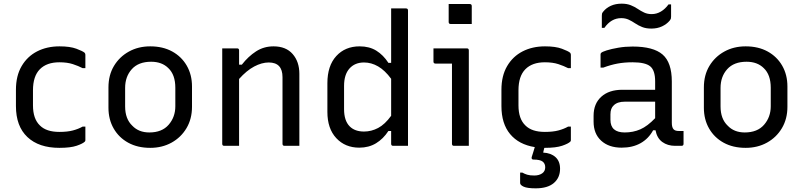

<svg xmlns="http://www.w3.org/2000/svg" viewBox="-20 -796 4390 1048"><path d="M305 -543Q362 -543 397 -530Q432 -517 442 -508Q446 -503 446 -497V-424H431Q408 -436 377.5 -446Q347 -456 304 -456Q235 -456 197.5 -418Q160 -380 160 -303V-221Q160 -147 198 -111Q233 -76 304 -76Q348 -76 378 -84Q408 -92 431 -105H446V-31Q446 -26 443 -23Q432 -12 398.5 -0.5Q365 11 304 11Q192 11 129.5 -48Q67 -107 67 -217V-306Q67 -382 98 -435Q129 -488 182.5 -515.5Q236 -543 305 -543Z M800 -543Q869 -543 920 -515Q971 -487 999.5 -437.5Q1028 -388 1028 -324V-213Q1028 -147 998 -96.5Q968 -46 916.5 -17.5Q865 11 800 11Q731 11 680 -17Q629 -45 600.5 -94.5Q572 -144 572 -208V-319Q572 -386 602 -436Q632 -486 683.5 -514.5Q735 -543 800 -543ZM805 -459Q736 -459 699.5 -418.5Q663 -378 663 -316V-215Q663 -147 702 -110Q737 -73 795 -73Q864 -73 900.5 -115Q937 -157 937 -216V-317Q937 -388 899 -424Q864 -459 805 -459Z M1285 0H1204Q1193 0 1193 -11V-532H1274Q1285 -532 1285 -521V-443H1300Q1335 -488 1377.5 -515.5Q1420 -543 1473 -543Q1541 -543 1577.5 -501Q1614 -459 1614 -393V0H1533Q1522 0 1522 -11V-375Q1522 -455 1447 -455Q1409 -455 1367.5 -433Q1326 -411 1285 -365Z M1943 -543Q1996 -543 2034 -519.5Q2072 -496 2100 -453H2115V-750H2196Q2207 -750 2207 -739V0H2126Q2115 0 2115 -11V-81H2100Q2072 -38 2032.5 -14Q1993 10 1941 10Q1864 10 1815.5 -42Q1767 -94 1767 -185V-342Q1767 -437 1815.5 -490Q1864 -543 1943 -543ZM1889 -106Q1917 -78 1967 -78Q2007 -78 2044 -97.5Q2081 -117 2115 -164V-366Q2081 -412 2044 -433.5Q2007 -455 1967 -455Q1917 -455 1887.5 -422Q1858 -389 1858 -327V-200Q1858 -137 1889 -106Z M2447 -11V-449H2357Q2346 -449 2346 -460V-532H2528Q2539 -532 2539 -521V0H2458Q2447 0 2447 -11ZM2429 -774H2544Q2555 -774 2555 -763V-665H2440Q2429 -665 2429 -676Z M2955 -543Q3012 -543 3047 -530Q3082 -517 3092 -508Q3096 -503 3096 -497V-424H3081Q3058 -436 3027.5 -446Q2997 -456 2954 -456Q2885 -456 2847.5 -418Q2810 -380 2810 -303V-221Q2810 -147 2848 -111Q2883 -76 2954 -76Q2998 -76 3028 -84Q3058 -92 3081 -105H3096V-31Q3096 -26 3093 -23Q3082 -12 3048.5 -0.5Q3015 11 2954 11H2951Q2949 20 2947 27L2945 37Q2987 39 3012 61.5Q3037 84 3037 125Q3037 174 3003 203Q2969 232 2904 232Q2858 232 2838.5 223Q2819 214 2819 203V146H2831Q2843 153 2857.5 157.5Q2872 162 2896 162Q2922 162 2939 150.5Q2956 139 2956 117Q2956 97 2942 86Q2928 75 2892 75Q2880 75 2882 62Q2887 47 2891 33.5Q2895 20 2899 7Q2812 -7 2764.5 -64Q2717 -121 2717 -217V-306Q2717 -382 2748 -435Q2779 -488 2832.5 -515.5Q2886 -543 2955 -543Z M3647 -351V-126Q3647 -100 3657 -90Q3665 -81 3686 -81H3711V-11Q3711 0 3700 0H3665Q3624 0 3595 -21Q3566 -42 3558 -85H3545Q3520 -39 3476.5 -14.5Q3433 10 3373 10Q3303 10 3261.5 -28Q3220 -66 3220 -132V-164Q3220 -230 3262 -268Q3304 -306 3377 -306H3556V-352Q3556 -412 3529 -434Q3502 -456 3433 -456Q3388 -456 3350.5 -449Q3313 -442 3273 -427H3258V-499Q3258 -504 3261 -507Q3266 -513 3291.5 -521Q3317 -529 3354.5 -535.5Q3392 -542 3433 -542Q3546 -542 3596.5 -498.5Q3647 -455 3647 -351ZM3312 -142Q3312 -73 3390 -73Q3436 -73 3475 -90Q3514 -107 3556 -151V-241H3390Q3350 -241 3330 -221Q3312 -205 3312 -172ZM3537 -719Q3564 -719 3587.5 -733Q3611 -747 3629 -772H3643V-706Q3643 -699 3642 -695Q3641 -691 3635 -683Q3619 -664 3593.5 -652Q3568 -640 3535 -640Q3506 -640 3485 -648.5Q3464 -657 3447 -668.5Q3430 -680 3412 -688.5Q3394 -697 3371 -697Q3316 -697 3279 -644H3265V-710Q3265 -717 3266 -721.5Q3267 -726 3273 -733Q3289 -753 3314.5 -764.5Q3340 -776 3373 -776Q3402 -776 3423 -767.5Q3444 -759 3461 -747.5Q3478 -736 3496 -727.5Q3514 -719 3537 -719Z M4050 -543Q4119 -543 4170 -515Q4221 -487 4249.5 -437.5Q4278 -388 4278 -324V-213Q4278 -147 4248 -96.5Q4218 -46 4166.5 -17.5Q4115 11 4050 11Q3981 11 3930 -17Q3879 -45 3850.5 -94.5Q3822 -144 3822 -208V-319Q3822 -386 3852 -436Q3882 -486 3933.5 -514.5Q3985 -543 4050 -543ZM4055 -459Q3986 -459 3949.5 -418.5Q3913 -378 3913 -316V-215Q3913 -147 3952 -110Q3987 -73 4045 -73Q4114 -73 4150.5 -115Q4187 -157 4187 -216V-317Q4187 -388 4149 -424Q4114 -459 4055 -459Z"/></svg>

Font: Recursive Sn Lnr St
Style: Regular
Weight: 400
Version: Version 1.079;hotconv 1.0.112;makeotfexe 2.5.65598; ttfautoh